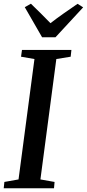

<svg xmlns="http://www.w3.org/2000/svg" viewBox="-25 -1011 466 1031"><path d="M-5 0 -1.5 -34 74.5 -47.5 160 -694 88 -706.5 93 -743H358.5L354.5 -706.5L277.5 -694L192 -47.5L268 -34L265 0ZM201 -811 108 -972.5 141 -991Q167.5 -965.5 194 -939.2Q220.5 -913 246 -886.5Q280 -913 316.8 -938.8Q353.5 -964.5 391.5 -990.5L421.5 -971.5L273 -811Z"/></svg>

Font: Merriweather 60pt Medium
Style: Italic
Weight: 500
Italic angle: -7.8°
Version: Version 2.101